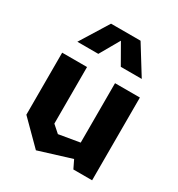

<svg xmlns="http://www.w3.org/2000/svg" viewBox="-194 -948 1009 1087"><g transform="rotate(30 310.0 -405.0)"><path d="M218.5 -541H56V-135.5L203.5 12L415.5 -53.5L441.5 0H564V-541H401.5V-152.5L265.5 -129.5L218.5 -171ZM99.5 -637.5H236.5L310 -766L383.5 -637.5H520.5L406.5 -821.5H213.5Z"/></g></svg>

Font: Monaspace Krypton ExtraBold
Style: Regular
Weight: 800
Designer: Riley Cran & the Lettermatic Team
Foundry: Lettermatic
Version: Version 1.101 (Monaspace Krypton)